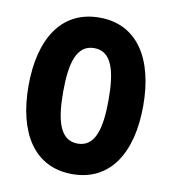

<svg xmlns="http://www.w3.org/2000/svg" viewBox="-72 -666 661 738"><g transform="rotate(10 258.0 -297.5)"><path d="M258.3 7.8C407.2 7.8 481.9 -115.7 481.9 -297.9C481.9 -479.5 407.2 -603 258.3 -603C108.9 -603 34.2 -480 34.2 -297.9C34.2 -115.2 108.9 7.8 258.3 7.8ZM258.3 -111.3C189.5 -111.3 169.4 -185.1 169.4 -297.9C169.4 -410.2 189.5 -483.9 258.3 -483.9C326.7 -483.9 346.7 -410.6 346.7 -297.9C346.7 -184.6 326.7 -111.3 258.3 -111.3Z"/></g></svg>

Font: Now ExtraBold
Style: Regular
Weight: 800
Designer: Alfredo Marco Pradil
Foundry: Alfredo Marco Pradil
Version: Version 1.200;hotconv 1.0.109;makeotfexe 2.5.65596